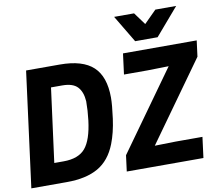

<svg xmlns="http://www.w3.org/2000/svg" viewBox="-103 -1155 1470 1280"><g transform="rotate(-10 632.0 -515.0)"><path d="M7 0ZM248 0H7L109 -780H337Q491 -780 563 -713Q635 -646 635 -504Q635 -455 622.5 -362.5Q610 -270 582 -198Q541 -93 459.5 -46.5Q378 0 248 0ZM250 -140Q351 -140 397.5 -195Q444 -250 460 -380Q468 -446 468 -508Q464 -572 432.5 -606Q401 -640 329 -640H253L187 -140ZM1172 0H653L667 -108L1050 -643L907 -640H747L765 -780H1264L1250 -672L867 -137L1009 -140H1190ZM1135 -846ZM1011 -846H859L749 -1030H884L945 -947L1028 -1030H1169Z"/></g></svg>

Font: Tanohe Sans
Style: Bold Italic
Weight: 700
Designer: Village Type and Design LLC & Cristiano Sobral
Foundry: Cooper Hewitt Smithsonian Design Museum
Version: Version 1.00;September 29, 2021;FontCreator 13.0.0.2655 64-b